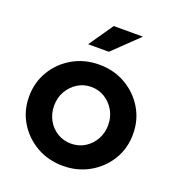

<svg xmlns="http://www.w3.org/2000/svg" viewBox="-135 -846 886 965"><g transform="rotate(20 308.0 -364.0)"><path d="M308 10Q230 10 167 -26Q104 -62 67 -123Q30 -184 30 -260Q30 -336 67 -397.5Q104 -459 167 -495Q230 -531 308 -531Q386 -531 449 -495Q512 -459 549 -397.5Q586 -336 586 -260Q586 -184 549 -123Q512 -62 449 -26Q386 10 308 10ZM308 -109Q349 -109 381.5 -129Q414 -149 433.5 -183.5Q453 -218 453 -260Q453 -303 433.5 -337Q414 -371 381.5 -391.5Q349 -412 308 -412Q268 -412 235.5 -391.5Q203 -371 183.5 -337Q164 -303 164 -260Q164 -218 183 -183.5Q202 -149 235 -129Q268 -109 308 -109ZM219 -608 309 -738H465L330 -608Z"/></g></svg>

Font: Red Hat Display
Style: Bold
Weight: 700
Designer: Pentagram, MCKL
Foundry: Pentagram, MCKL
Version: Version 1.023; ttfautohint (v1.8.3)